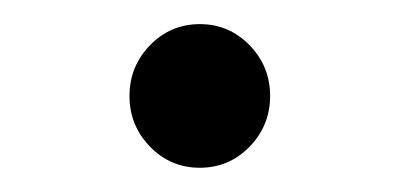

<svg xmlns="http://www.w3.org/2000/svg" viewBox="-20 -130 333 160"><path d="M105 -7.8Q87.9 -25.4 87.9 -50Q87.9 -74.7 105 -92.3Q122.1 -109.9 146.5 -109.9Q170.9 -109.9 188 -92.3Q205.1 -74.7 205.1 -50Q205.1 -25.4 188 -7.8Q170.9 9.8 146.5 9.8Q122.1 9.8 105 -7.8Z"/></svg>

Font: Nova Oval
Style: Book
Weight: 400
Version: Version 2.000